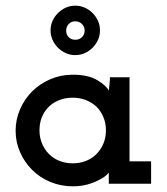

<svg xmlns="http://www.w3.org/2000/svg" viewBox="-20 -647 587 676"><path d="M512 0V-79H436V-375H367Q367 -363 365.5 -350.5Q364 -338 363 -328Q355 -345 323 -364.5Q291 -384 236 -384Q194 -384 157 -368Q120 -352 93 -325Q66 -298 50.5 -262Q35 -226 35 -187Q35 -147 50.5 -111.5Q66 -76 93 -49Q120 -22 157 -6.5Q194 9 236 9Q265 9 288 2.5Q311 -4 328 -13Q344 -21 353 -29Q362 -37 363 -40Q363 -33 363 -30Q363 -27 363 -20V0ZM236 -303Q261 -303 281.5 -295Q302 -287 318 -273Q334 -258 343.5 -236Q353 -214 353 -188Q353 -162 343.5 -140Q334 -118 317 -102Q302 -88 281.5 -80Q261 -72 236 -72Q214 -72 195 -78.5Q176 -85 162 -96Q142 -112 130.5 -136Q119 -160 119 -188Q119 -212 126.5 -232Q134 -252 148 -267Q163 -284 186 -293.5Q209 -303 236 -303ZM213 -539Q213 -553 222 -562.5Q231 -572 245 -572Q259 -572 268.5 -562.5Q278 -553 278 -539Q278 -525 268.5 -516Q259 -507 245 -507Q231 -507 222 -516Q213 -525 213 -539ZM332 -540Q332 -558 325 -573.5Q318 -589 306 -601Q294 -613 278.5 -620Q263 -627 245 -627Q227 -627 211.5 -620Q196 -613 184 -601Q172 -589 165 -573.5Q158 -558 158 -540Q158 -522 165 -506.5Q172 -491 184 -479Q196 -467 211.5 -460Q227 -453 245 -453Q263 -453 278.5 -460Q294 -467 306 -479Q318 -491 325 -506.5Q332 -522 332 -540Z"/></svg>

Font: Josefin Slab Thin
Style: Bold
Weight: 700
Version: Version 2.000